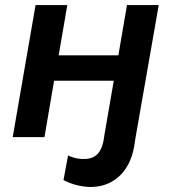

<svg xmlns="http://www.w3.org/2000/svg" viewBox="-20 -540 675 756"><path d="M480 -520 446 -322H211L245 -520H120L30 0H155L193 -222H428L393 -20L388 12C377 70 349 88 302 86C282 85 262 79 248 72L230 169C261 186 301 195 329 196C419 200 490 142 508 38L514 0L605 -520Z"/></svg>

Font: Fixel Display 20240404 SemiBold
Style: Italic
Weight: 600
Italic angle: -10°
Designer: AlfaBravo + MacPaw
Foundry: Kyrylo Tkachov, Marchela Mozhyna, Serhii Makarenko, Maria Weinstein, Zakhar Kryvoshyya
Version: Version 1.211;Glyphs 3.2 (3225)